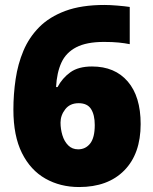

<svg xmlns="http://www.w3.org/2000/svg" viewBox="-20 -744 618 774"><path d="M299 10Q223 10 163 -24Q103 -58 68.5 -127Q34 -196 34 -302Q34 -364 43 -425Q52 -486 74.5 -539.5Q97 -593 138 -634.5Q179 -676 243.5 -700Q308 -724 401 -724Q423 -724 453 -721.5Q483 -719 503 -716V-566Q483 -570 458.5 -572.5Q434 -575 399 -575Q329 -575 287.5 -553.5Q246 -532 227.5 -491.5Q209 -451 206 -393H212Q231 -429 263.5 -452.5Q296 -476 351 -476Q443 -476 495 -415.5Q547 -355 547 -244Q547 -124 481 -57Q415 10 299 10ZM295 -142Q325 -142 343.5 -165.5Q362 -189 362 -240Q362 -281 347 -304.5Q332 -328 297 -328Q262 -328 243 -303.5Q224 -279 224 -250Q224 -224 231.5 -199Q239 -174 255 -158Q271 -142 295 -142Z"/></svg>

Font: Noto Sans Devanagari UI Black
Style: Regular
Weight: 900
Designer: Jelle Bosma - Monotype Design Team
Foundry: Monotype Imaging Inc.
Version: Version 2.003; ttfautohint (v1.8.4.7-5d5b)